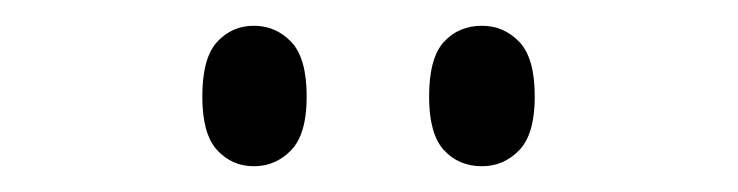

<svg xmlns="http://www.w3.org/2000/svg" viewBox="-20 -765 573 149"><path d="M354 -636Q336 -636 324.5 -648.5Q313 -661 313 -690Q313 -720 324.5 -732.5Q336 -745 354 -745Q371 -745 383 -732.5Q395 -720 395 -690Q395 -661 383 -648.5Q371 -636 354 -636ZM177 -636Q160 -636 148.5 -648.5Q137 -661 137 -690Q137 -720 148.5 -732.5Q160 -745 177 -745Q194 -745 206 -732.5Q218 -720 218 -690Q218 -661 206 -648.5Q194 -636 177 -636Z"/></svg>

Font: Noto Serif Display SemiCondensed
Style: Regular
Weight: 400
Width: 4
Designer: Monotype Design Team
Foundry: Monotype Imaging Inc.
Version: Version 2.009